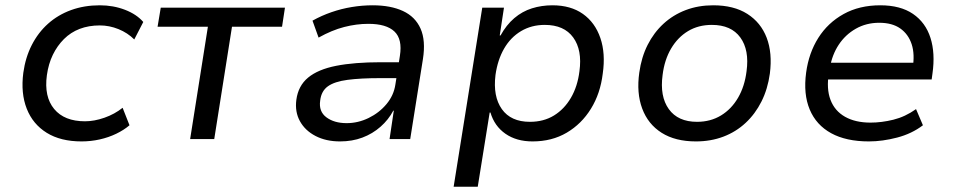

<svg xmlns="http://www.w3.org/2000/svg" viewBox="-20 -525 3608 725"><path d="M288 9Q209 9 156.5 -23.5Q104 -56 81 -114.5Q58 -173 68 -250Q76 -308 100 -355Q124 -402 161.5 -435.5Q199 -469 248.5 -487Q298 -505 357 -505Q408 -505 452 -488Q496 -471 521 -442L487 -376Q462 -401 427.5 -415Q393 -429 357 -429Q315 -429 281 -416Q247 -403 221.5 -377.5Q196 -352 179.5 -318Q163 -284 157 -241Q146 -160 184.5 -113.5Q223 -67 301 -67Q336 -67 374.5 -80.5Q413 -94 443 -118L469 -52Q448 -34 419 -20Q390 -6 356.5 1.5Q323 9 288 9Z M698 0 765 -424H575L587 -496H1056L1045 -424H856L789 0Z M1264 9Q1211 9 1171.5 -11.5Q1132 -32 1112.5 -67.5Q1093 -103 1099 -148Q1106 -201 1143.5 -232Q1181 -263 1249.5 -276.5Q1318 -290 1418 -290H1501L1492 -230H1416Q1342 -230 1292.5 -223.5Q1243 -217 1218 -199Q1193 -181 1189 -145Q1183 -104 1212.5 -82Q1242 -60 1289 -60Q1332 -60 1372 -79.5Q1412 -99 1439.5 -132Q1467 -165 1473 -206L1490 -314Q1500 -377 1469.5 -406Q1439 -435 1371 -435Q1326 -435 1279.5 -423Q1233 -411 1183 -383L1160 -447Q1194 -466 1231.5 -479Q1269 -492 1308.5 -498.5Q1348 -505 1387 -505Q1455 -505 1501.5 -483.5Q1548 -462 1568 -417Q1588 -372 1577 -302L1529 0H1451L1467 -107H1465Q1447 -73 1417 -46.5Q1387 -20 1348.5 -5.5Q1310 9 1264 9Z M1693 180 1801 -496H1883L1867 -391H1870Q1892 -431 1922 -456.5Q1952 -482 1988.5 -493.5Q2025 -505 2066 -505Q2135 -505 2181 -472.5Q2227 -440 2247 -381.5Q2267 -323 2256 -247Q2247 -172 2211.5 -114.5Q2176 -57 2120 -24Q2064 9 1991 9Q1930 9 1888.5 -20Q1847 -49 1832 -100H1829L1784 180ZM1981 -65Q2033 -65 2072 -89Q2111 -113 2136 -156Q2161 -199 2168 -256Q2179 -336 2144.5 -383.5Q2110 -431 2037 -431Q1987 -431 1947.5 -407.5Q1908 -384 1883.5 -341.5Q1859 -299 1851 -242Q1841 -161 1875 -113Q1909 -65 1981 -65Z M2608 9Q2530 9 2478.5 -23.5Q2427 -56 2405 -115Q2383 -174 2394 -251Q2402 -309 2425.5 -355.5Q2449 -402 2485.5 -435.5Q2522 -469 2569.5 -487Q2617 -505 2673 -505Q2751 -505 2802 -472.5Q2853 -440 2875 -382.5Q2897 -325 2887 -247Q2879 -189 2855.5 -142Q2832 -95 2795.5 -61Q2759 -27 2711.5 -9Q2664 9 2608 9ZM2612 -65Q2663 -65 2702.5 -89Q2742 -113 2767 -156Q2792 -199 2799 -256Q2810 -336 2775.5 -383.5Q2741 -431 2668 -431Q2617 -431 2578 -407.5Q2539 -384 2514 -341.5Q2489 -299 2482 -242Q2471 -161 2505.5 -113Q2540 -65 2612 -65Z M3261 9Q3175 9 3118.5 -22Q3062 -53 3037.5 -111.5Q3013 -170 3024 -251Q3034 -325 3070 -382Q3106 -439 3165.5 -472Q3225 -505 3304 -505Q3380 -505 3427.5 -472.5Q3475 -440 3493.5 -382Q3512 -324 3501 -247L3498 -225H3087L3097 -288H3449L3426 -266Q3435 -320 3422.5 -358Q3410 -396 3379.5 -417.5Q3349 -439 3300 -439Q3251 -439 3211.5 -416.5Q3172 -394 3147 -356Q3122 -318 3114 -270L3110 -250Q3100 -190 3116 -148Q3132 -106 3171 -84Q3210 -62 3267 -62Q3309 -62 3353.5 -73Q3398 -84 3439 -113L3465 -52Q3423 -20 3367.5 -5.5Q3312 9 3261 9Z"/></svg>

Font: Nunito Sans 7pt
Style: Italic
Weight: 400
Italic angle: -9°
Designer: Vernon Adams
Foundry: Vernon Adams
Version: Version 3.101;gftools[0.9.27]